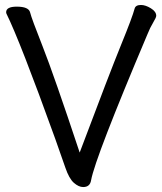

<svg xmlns="http://www.w3.org/2000/svg" viewBox="-20 -737 660 780"><path d="M317.9 22.9Q299.8 22.9 280.3 5.9Q260.7 -11.2 245.4 -56.2Q230 -101.1 204.1 -173.8Q61 -570.8 5.9 -682.1L4.9 -687Q4.9 -710 47.9 -710Q96.7 -710 102.3 -686.5Q107.9 -663.1 153.3 -548.1Q198.7 -433.1 303.7 -117.2Q425.8 -441.9 471.9 -554.9Q518.1 -668 526.9 -702.1Q530.8 -716.8 552.7 -716.8Q570.8 -716.8 592.8 -703.4Q614.7 -689.9 614.7 -672.9Q614.7 -666 602.3 -645.5Q589.8 -625 579.1 -598.1Q366.7 -96.2 350.1 -4.9Q345.7 22.9 317.9 22.9Z"/></svg>

Font: LXGW WenKai GB Screen
Style: Regular
Weight: 400
Designer: LXGW / Fontworks Inc.
Foundry: LXGW / Fontworks Inc.
Version: Version 1.321;February 19, 2024;FontCreator 14.0.0.2901 64-b